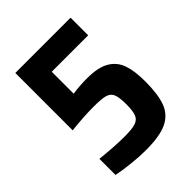

<svg xmlns="http://www.w3.org/2000/svg" viewBox="-200 -795 909 909"><g transform="rotate(-45 255.0 -340.0)"><path d="M56 -11V-119Q149 -109 214 -109Q264 -109 288 -116.5Q312 -124 320.5 -145.5Q329 -167 329 -212Q329 -259 320 -279.5Q311 -300 287.5 -306.5Q264 -313 210 -313Q147 -313 62 -304V-688H432V-570H188V-423Q230 -430 285 -430Q358 -430 398 -406.5Q438 -383 453.5 -339Q469 -295 469 -225Q469 -137 450 -87.5Q431 -38 382.5 -15Q334 8 241 8Q199 8 147 2.5Q95 -3 56 -11Z"/></g></svg>

Font: Saira Semi Condensed SemiBold
Style: Regular
Weight: 600
Width: 4
Designer: Hector Gatti with collaboration of the Omnibus-Type team
Foundry: Omnibus-Type
Version: Version 1.001; ttfautohint (v1.8)